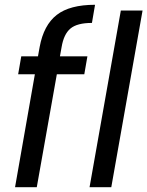

<svg xmlns="http://www.w3.org/2000/svg" viewBox="-20 -784 617 804"><path d="M126 -473H56L69 -548H139L146 -587Q163 -679 217.5 -721.5Q272 -764 378 -764L365 -688Q303 -688 275 -664.5Q247 -641 238 -587L231 -548H346L333 -473H218L134 0H43ZM486 -740H577L446 0H355Z"/></svg>

Font: SVN-Poppins
Style: Italic
Weight: 400
Italic angle: -10°
Designer: Ninad Kale (Devanagari), Jonny Pinhorn (Latin)
Foundry: Indian Type Foundry
Version: Version 3.002 2017; ttfautohint (v1.8.3)